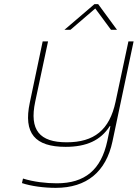

<svg xmlns="http://www.w3.org/2000/svg" viewBox="-20 -700 665 927"><path d="M523 -17 625 -500H600L538 -209C509 -72 434 -13 302 -13C171 -13 121 -72 150 -209L212 -500H186L124 -205C92 -56 149 9 297 9C397 9 466 -22 510 -91H513L498 -19C468 120 390 185 254 185C202 185 142 178 91 162L86 184C131 199 193 207 249 207C399 207 492 129 523 -17ZM291 -556H320L440 -659L516 -556H545L454 -680H436Z"/></svg>

Font: LT Wave Mono Thin
Style: Italic
Weight: 100
Designer: Daniel Lyons
Version: Version 2.5 (Glyphs App)